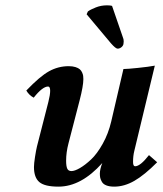

<svg xmlns="http://www.w3.org/2000/svg" viewBox="-20 -693 612 723"><path d="M279.8 -314.9 237.8 -152.8Q229 -119.1 229 -87.9Q229 -67.4 233.2 -58.1Q237.3 -48.8 249 -48.8Q261.2 -48.8 280.8 -60.1Q300.3 -71.3 323 -92.5Q345.7 -113.8 366.9 -151.9Q388.2 -189.9 398.9 -235.8L444.8 -433.1Q459.5 -433.1 499.5 -437.3Q539.6 -441.4 563 -445.8L485.8 -125Q481 -106 481 -83Q481 -66.9 488.8 -66.9Q508.3 -66.9 541 -108.9L571.8 -82Q524.4 -34.2 486.3 -12.2Q448.2 9.8 410.2 9.8Q392.1 9.8 380.4 5.1Q368.7 0.5 363.8 -8.1Q358.9 -16.6 357.4 -23.4Q356 -30.3 356 -39.1Q356 -55.7 365.2 -79.1Q285.6 9.8 200.2 9.8Q148.4 9.8 128.2 -7.3Q107.9 -24.4 107.9 -64Q107.9 -76.7 111.8 -101.8Q115.7 -127 119.1 -141.1L162.1 -309.1Q168.9 -335.9 168.9 -351.1Q168.9 -367.2 161.1 -367.2Q140.1 -367.2 106.9 -325.2Q89.4 -334.5 79.1 -352.1Q129.9 -405.3 164.6 -424.6Q199.2 -443.8 238.8 -443.8Q253.4 -443.8 264.2 -440.4Q274.9 -437 280.5 -432.1Q286.1 -427.2 289.3 -419.9Q292.5 -412.6 293.2 -407.2Q293.9 -401.9 293.9 -395Q293.9 -369.6 279.8 -314.9ZM401.9 -670.9 442.9 -551.8Q445.8 -545.9 445.8 -537.1Q445.8 -535.2 445.3 -531.7Q444.8 -528.3 444.8 -526.9Q443.4 -520 436.8 -514.9Q430.2 -509.8 422.9 -509.8Q415.5 -509.8 397.9 -529.8L306.2 -639.2L311 -649.9Q320.8 -657.2 340.6 -665Q360.4 -672.9 382.8 -672.9Q396 -672.9 401.9 -670.9Z"/></svg>

Font: Linux Libertine G
Style: Semibold Italic
Weight: 600
Italic angle: -11.5°
Designer: Philipp H. Poll
Foundry: Philipp H. Poll
Version: Version 5.1.1